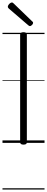

<svg xmlns="http://www.w3.org/2000/svg" viewBox="-20 -1149 378 1544"><path d="M169 14Q155 14 148.5 9Q142 4 142 -5V-871Q142 -881 148.5 -885.5Q155 -890 169 -890Q182 -890 189 -885.5Q196 -881 196 -871V-5Q196 4 190 9Q184 14 169 14ZM221 -939Q217 -939 214.5 -941Q212 -943 207 -946L50 -1081Q45 -1086 44 -1089Q43 -1092 43 -1096Q43 -1102 48.5 -1110Q54 -1118 61.5 -1123.5Q69 -1129 76 -1129Q80 -1129 83.5 -1126.5Q87 -1124 91 -1120L240 -976Q245 -973 245.5 -969.5Q246 -966 246 -964Q246 -957 237 -948Q228 -939 221 -939ZM0 365H338V375H0ZM0 -20H338V0H0ZM0 -505H338V-500H0ZM0 -885H338V-875H0Z"/></svg>

Font: Playwrite GB J Guides
Style: Regular
Weight: 400
Designer: Veronika Burian, José Scaglione
Foundry: TypeTogether
Version: Version 1.003